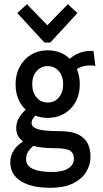

<svg xmlns="http://www.w3.org/2000/svg" viewBox="-20 -716 490 912"><path d="M206 -156Q175 -156 147 -167Q139 -157 134.5 -149.5Q130 -142 130 -132Q130 -112 159.5 -102.5Q189 -93 264 -93Q320 -93 352 -77Q384 -61 397 -33.5Q410 -6 410 28Q410 66 390 99.5Q370 133 328 154.5Q286 176 218 176Q129 176 79 144.5Q29 113 29 55Q29 22 46.5 -3.5Q64 -29 90 -44Q74 -55 65.5 -71Q57 -87 57 -108Q57 -134 69.5 -155.5Q82 -177 102 -195Q54 -240 54 -316Q54 -362 73.5 -398.5Q93 -435 127 -456Q161 -477 206 -477Q238 -477 265 -466.5Q292 -456 311 -437Q335 -457 362.5 -466.5Q390 -476 424 -474L433 -403Q409 -407 386.5 -403.5Q364 -400 345 -388Q359 -355 359 -316Q359 -245 316 -200.5Q273 -156 206 -156ZM206 -229Q239 -229 259.5 -253Q280 -277 280 -316Q280 -354 259.5 -378Q239 -402 206 -402Q175 -402 154 -378Q133 -354 133 -316Q133 -278 153.5 -253.5Q174 -229 206 -229ZM104 42Q104 72 137 86.5Q170 101 224 101Q277 101 304 84Q331 67 331 39Q331 12 313 0Q295 -12 241 -12Q213 -12 187 -14.5Q161 -17 138 -23Q123 -10 113.5 4.5Q104 19 104 42ZM108 -696 205 -596 302 -696 348 -654 219 -514H191L62 -654Z"/></svg>

Font: Inconsolata SemiCondensed SemiBold
Style: Regular
Weight: 600
Width: 4
Monospace: yes
Designer: Raph Levien, Cyreal, Brenton Simpson
Foundry: Raph Levien, Cyreal, Google
Version: Version 3.001; ttfautohint (v1.8.2.53-6de2)